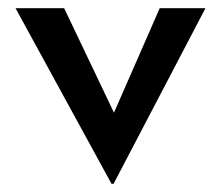

<svg xmlns="http://www.w3.org/2000/svg" viewBox="-20 -438 540 470"><path d="M253 12 18 -418H137L292 -93L230 -96L371 -418H483L258 12Z"/></svg>

Font: Reem Kufi Fun
Style: Regular
Weight: 400
Designer: Khaled Hosny
Version: Version 1.005